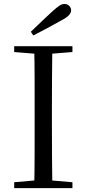

<svg xmlns="http://www.w3.org/2000/svg" viewBox="-20 -965 445 985"><path d="M138.1 -802Q166.7 -829.3 194.4 -855.9Q222 -882.5 247.6 -905.7Q271.1 -927 284.8 -935.9Q298.6 -944.8 310.5 -944.8Q325 -944.8 335 -935Q344.9 -925.2 344.9 -912.4Q344.9 -899.7 333.5 -887Q322.1 -874.4 291 -858.2Q257.5 -839.2 222.3 -820.5Q187.1 -801.8 150.9 -783.2ZM52.8 0V-30.1L190.9 -42.1H212.5L351.6 -30.1V0ZM155.3 0Q157.5 -83.6 157.6 -167.7Q157.7 -251.7 157.7 -336.8V-391.1Q157.7 -476.1 157.6 -560.4Q157.5 -644.8 155.3 -728H248.5Q247.3 -645.2 246.8 -560.7Q246.3 -476.1 246.3 -391.1V-337Q246.3 -252.2 246.8 -168.1Q247.3 -84.1 248.5 0ZM52.8 -698V-728H351.6V-698L212.5 -686.9H190.9Z"/></svg>

Font: Source Han Serif JP VF
Style: Regular
Weight: 250
Designer: Ryoko NISHIZUKA 西塚涼子 (kana & ideographs); Frank Grießhammer (Latin, Greek & Cyrillic); Wenlong ZHANG 张文龙 (bopomofo); San
Foundry: Adobe
Version: Version 2.001;hotconv 1.1.0;makeotfexe 2.6.0